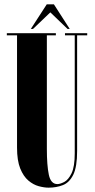

<svg xmlns="http://www.w3.org/2000/svg" viewBox="-20 -853 438 885"><path d="M204 12Q183.5 12 158.5 5.2Q133.5 -1.5 110.8 -20.8Q88 -40 73.2 -76.5Q58.5 -113 58.5 -172.5V-690H11.5V-700H237.5V-690H196V-166.5Q196 -91.5 205 -48Q214 -4.5 244.5 -4.5Q257 -4.5 276 -14.2Q295 -24 309.8 -54.2Q324.5 -84.5 324.5 -146.5V-690H279.5V-700H382V-690H335.5V-157.5Q335.5 -84 317.8 -47.8Q300 -11.5 270 0.2Q240 12 204 12ZM122 -719.5 195.5 -833H228.5L301.5 -719.5H291.5L212 -796L132 -719.5Z"/></svg>

Font: Imbue 100pt ExtraBold
Style: Regular
Weight: 800
Designer: Tyler Finck
Foundry: Etcetera Type Company
Version: Version 1.102; ttfautohint (v1.8.3)